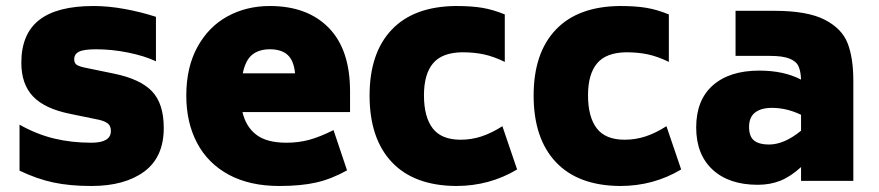

<svg xmlns="http://www.w3.org/2000/svg" viewBox="-20 -602 2925 639"><path d="M45 -34V-187Q102 -155 160 -141Q218 -127 284 -127Q349 -127 349 -166Q349 -182 340 -190Q331 -198 311 -203L214 -223Q129 -240 90 -281Q51 -322 51 -393Q51 -489 110.5 -535.5Q170 -582 291 -582Q341 -582 395.5 -572Q450 -562 499 -546V-398Q461 -416 406.5 -427Q352 -438 300 -438Q259 -438 243 -430Q227 -422 227 -405Q227 -392 235 -386.5Q243 -381 262 -377L359 -357Q447 -339 486 -298Q525 -257 525 -176Q525 -79 460 -31Q395 17 284 17Q213 17 158.5 5.5Q104 -6 45 -34Z M934 -127Q973 -127 1008.5 -136.5Q1044 -146 1090 -169L1135 -35Q1083 -6 1032 5.5Q981 17 910 17Q811 17 741.5 -20.5Q672 -58 636 -126Q600 -194 600 -284Q600 -378 637 -445.5Q674 -513 737 -547.5Q800 -582 878 -582Q1003 -582 1074 -509.5Q1145 -437 1145 -298V-229H787Q798 -181 832.5 -154Q867 -127 934 -127ZM788 -358H962Q958 -400 937.5 -419Q917 -438 878 -438Q842 -438 819.5 -420Q797 -402 788 -358Z M1210 -284Q1210 -426 1284 -503.5Q1358 -581 1498 -582Q1549 -582 1585 -576Q1621 -570 1660 -554V-396Q1623 -414 1590.5 -421Q1558 -428 1518 -428Q1451 -427 1421 -391Q1391 -355 1391 -285Q1391 -213 1420 -175Q1449 -137 1513 -137Q1549 -137 1582.5 -148Q1616 -159 1652 -182L1701 -38Q1609 17 1498 17Q1358 16 1284 -62.5Q1210 -141 1210 -284Z M1756 -284Q1756 -426 1830 -503.5Q1904 -581 2044 -582Q2095 -582 2131 -576Q2167 -570 2206 -554V-396Q2169 -414 2136.5 -421Q2104 -428 2064 -428Q1997 -427 1967 -391Q1937 -355 1937 -285Q1937 -213 1966 -175Q1995 -137 2059 -137Q2095 -137 2128.5 -148Q2162 -159 2198 -182L2247 -38Q2155 17 2044 17Q1904 16 1830 -62.5Q1756 -141 1756 -284Z M2820 -333V0H2646V-46Q2611 -14 2577 -0.5Q2543 13 2502 13Q2406 13 2351.5 -37.5Q2297 -88 2297 -178Q2297 -269 2352.5 -318Q2408 -367 2507 -367Q2589 -367 2646 -337Q2645 -365 2637.5 -381.5Q2630 -398 2607.5 -407Q2585 -416 2542 -416H2428V-566H2557Q2667 -566 2724.5 -536.5Q2782 -507 2801 -458Q2820 -409 2820 -333ZM2646 -167V-220Q2598 -243 2549 -243Q2513 -243 2493 -227.5Q2473 -212 2473 -180Q2473 -147 2490 -134Q2507 -121 2539 -121Q2590 -121 2646 -167Z"/></svg>

Font: Biryani Heavy
Style: Regular
Weight: 900
Designer: Dan Reynolds and Mathieu Réguer
Foundry: Dan Reynolds and Mathieu Réguer
Version: Version 1.003; ttfautohint (v1.1) -l 5 -r 5 -G 72 -x 0 -D la